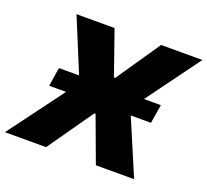

<svg xmlns="http://www.w3.org/2000/svg" viewBox="-156 -853 1080 1000"><g transform="rotate(20 384.0 -352.5)"><path d="M-35 0 263 -401 266 -315 105 -705H316L401 -462H408L574 -705H803L516 -314L512 -398L681 0H469L376 -251H369L193 0ZM99 -306 115 -410H680L663 -306Z"/></g></svg>

Font: Nunito Sans 6pt Black
Style: Italic
Weight: 900
Italic angle: -9°
Version: Version 3.101;gftools[0.9.27]